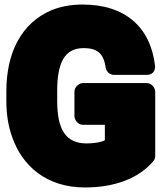

<svg xmlns="http://www.w3.org/2000/svg" viewBox="-20 -778 721 846"><path d="M362 -146C269 -146 232 -208 232 -334V-377C232 -502 265 -566 348 -566C414 -566 437 -538 446 -479C449 -462 464 -448 483 -448H626C659 -448 665 -474 663 -489C643 -659 531 -758 344 -758C294 -758 249 -750 207 -733C75 -677 8 -547 8 -376V-334C8 -276 16 -223 33 -176C77 -47 185 48 354 48C484 48 589 9 654 -66C660 -72 664 -81 664 -90V-374C664 -390 649 -412 626 -412H346C330 -412 308 -397 308 -374V-266C308 -250 323 -228 346 -228H442V-160C428 -152 396 -146 362 -146Z"/></svg>

Font: Asimov Print
Style: E
Weight: 500
Designer: Google
Version: Version 2.000980; 2014